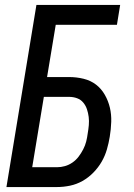

<svg xmlns="http://www.w3.org/2000/svg" viewBox="-20 -755 540 775"><path d="M6 0 127 -735H465L452 -655H205L170 -444H259Q289 -444 317.5 -437Q346 -430 367.5 -413.5Q389 -397 403 -372.5Q417 -348 423.5 -320.5Q430 -293 429 -263Q428 -233 423 -203Q419 -178 411.5 -152Q404 -126 390.5 -102.5Q377 -79 357 -58.5Q337 -38 313 -24.5Q289 -11 262.5 -5.5Q236 0 210 0ZM110 -80H210Q226 -80 242 -84.5Q258 -89 272.5 -99Q287 -109 297.5 -123Q308 -137 316 -152.5Q324 -168 328 -184Q332 -200 334 -216Q337 -233 338.5 -250Q340 -267 338 -283Q336 -299 331 -314Q326 -329 316 -341Q306 -353 291 -358.5Q276 -364 259 -364H157Z"/></svg>

Font: Iosevka Term Curly Medium
Style: Italic
Weight: 500
Italic angle: -9°
Designer: Belleve Invis
Foundry: Belleve Invis
Version: Version 32.3.0